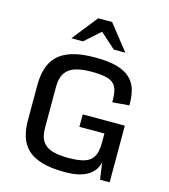

<svg xmlns="http://www.w3.org/2000/svg" viewBox="-137 -1068 1042 1187"><g transform="rotate(15 384.0 -475.0)"><path d="M388.7 11.2Q297.9 11.2 238.8 -7.1Q179.7 -25.4 146.7 -58.6Q113.8 -91.8 100.1 -137.2Q86.4 -182.6 86.4 -236.8V-464.8Q86.4 -520.5 99.9 -567.6Q113.3 -614.7 146.2 -649.4Q179.2 -684.1 238.3 -703.1Q297.4 -722.2 388.7 -722.2Q477.1 -722.2 532.2 -705.6Q587.4 -689 616.9 -658.9Q646.5 -628.9 657.5 -588.9Q668.5 -548.8 668.5 -501.5V-490.7L561 -481.9V-499Q561 -551.3 545.9 -580.1Q530.8 -608.9 493.2 -620.1Q455.6 -631.3 388.7 -631.3Q329.6 -631.3 287.6 -618.7Q245.6 -606 223.1 -573.7Q200.7 -541.5 200.7 -482.9V-222.2Q200.7 -164.1 222.9 -133.1Q245.1 -102.1 287.1 -90.6Q329.1 -79.1 388.7 -79.1Q449.2 -79.1 488 -90.6Q526.9 -102.1 545.7 -133.1Q564.5 -164.1 564.5 -222.2V-282.7H404.3V-362.3H673.8V0H612.3L596.7 -107.9Q592.8 -85.4 580.1 -64.5Q567.4 -43.5 543.2 -26.1Q519 -8.8 481.2 1.2Q443.4 11.2 388.7 11.2ZM214.8 -798.8 342.8 -960.9H432.1L560.1 -798.8H486.3L365.2 -907.2H410.2L289.1 -798.8Z"/></g></svg>

Font: Monda Medium
Style: Regular
Weight: 500
Designer: Vernon Adams
Foundry: Vernon Adams
Version: Version 2.200